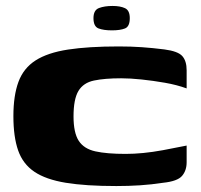

<svg xmlns="http://www.w3.org/2000/svg" viewBox="-20 -620 676 645"><path d="M25 -230Q25 -299 42 -345Q59 -391 99.5 -417Q140 -443 208.5 -453.5Q277 -464 379 -464Q420 -464 456 -461.5Q492 -459 532 -454Q578 -448 592.5 -431.5Q607 -415 607 -384V-323Q574 -335 534 -342Q494 -349 455.5 -353Q417 -357 387 -357Q332 -357 296 -349.5Q260 -342 243.5 -314.5Q227 -287 227 -229Q227 -174 244.5 -147Q262 -120 300.5 -111.5Q339 -103 402 -103Q430 -103 461 -106Q492 -109 527.5 -115.5Q563 -122 607 -131V-75Q607 -47 591.5 -29Q576 -11 528 -6Q489 0 450.5 2.5Q412 5 371 5Q268 5 201 -6Q134 -17 95.5 -43Q57 -69 41 -114.5Q25 -160 25 -230ZM356 -518Q328 -518 311 -524.5Q294 -531 294 -559Q294 -586 312.5 -593Q331 -600 358 -600Q384 -600 400 -592.5Q416 -585 416 -559Q416 -531 400 -524.5Q384 -518 356 -518Z"/></svg>

Font: Genos ExtraBold
Style: Regular
Weight: 800
Designer: Robert E. Leuschke
Foundry: Robert E. Leuschke
Version: Version 1.010